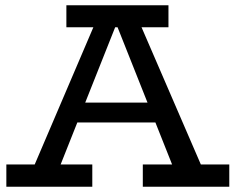

<svg xmlns="http://www.w3.org/2000/svg" viewBox="-20 -706 891 726"><path d="M83 -18 351 -645H497L768 -18H657L409 -642H431L183 -18ZM4 0V-84H329V0ZM238 -243 261 -318H583L605 -243ZM520 0V-84H847V0ZM231 -603V-686H617V-603Z"/></svg>

Font: BioRhyme ExtraBold
Style: Regular
Weight: 400
Version: Version 1.600;gftools[0.9.33]